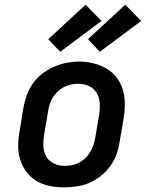

<svg xmlns="http://www.w3.org/2000/svg" viewBox="-20 -795 640 823"><path d="M254 8Q223 8 192.5 2Q162 -4 137 -19Q112 -34 94 -57.5Q76 -81 67 -109.5Q58 -138 58 -169.5Q58 -201 64 -232L80 -332Q85 -359 94.5 -386Q104 -413 120.5 -436.5Q137 -460 160.5 -478.5Q184 -497 210.5 -508.5Q237 -520 264.5 -525.5Q292 -531 320 -531Q351 -531 381 -523.5Q411 -516 436.5 -501Q462 -486 480 -462.5Q498 -439 506.5 -410.5Q515 -382 515 -350.5Q515 -319 510 -288L493 -188Q489 -161 479.5 -134Q470 -107 453 -83.5Q436 -60 413 -41.5Q390 -23 363.5 -11.5Q337 0 309 4Q281 8 254 8ZM256 -84Q272 -84 288 -87Q304 -90 318.5 -97.5Q333 -105 345.5 -117Q358 -129 366.5 -143Q375 -157 380 -172Q385 -187 388 -203L405 -303Q409 -328 407.5 -352.5Q406 -377 394.5 -396.5Q383 -416 361.5 -426Q340 -436 315 -436Q299 -436 283.5 -432.5Q268 -429 253.5 -421.5Q239 -414 227 -402.5Q215 -391 206.5 -377Q198 -363 193 -347.5Q188 -332 186 -317L169 -217Q165 -193 166 -168.5Q167 -144 178 -124.5Q189 -105 210.5 -94.5Q232 -84 256 -84Q256 -84 256 -84Q256 -84 256 -84ZM408 -573 357 -627 517 -775 585 -705ZM238 -573 187 -627 347 -775 415 -705Z"/></svg>

Font: Iosevka Etoile SmBdObl
Style: Regular
Weight: 600
Italic angle: -9°
Designer: Belleve Invis
Foundry: Belleve Invis
Version: Version 15.5.2; ttfautohint (v1.8.4)